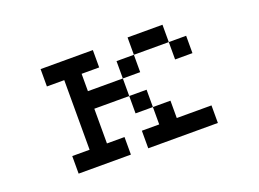

<svg xmlns="http://www.w3.org/2000/svg" viewBox="-81 -624 1162 863"><g transform="rotate(-20 500.0 -192.0)"><path d="M167 -26.4H250V-359.4H167V-442.4H417V-359.4H333V-276.4H500V-192.4H333V-26.4H417V57.6H167ZM583 -109.4H500V-192.4H583ZM583 -109.4H667V-26.4H833V57.6H500V-26.4H583ZM750 -359.4H583V-276.4H500V-359.4H583V-442.4H750ZM750 -359.4H833V-276.4H750Z"/></g></svg>

Font: KH Dot kagurazaka 12
Style: Regular
Weight: 400
Designer: Original version for X68000 by Keitarou Hiraki (http://hp.vector.co.jp/authors/VA000874/) / TrueType conversion by Homem
Version: Version 1.00.20150527